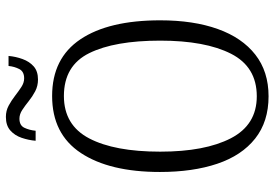

<svg xmlns="http://www.w3.org/2000/svg" viewBox="-160 -762 932 652"><g transform="rotate(-90 306.0 -436.0)"><path d="M305 10Q219 10 161.5 -35.5Q104 -81 76 -164Q48 -247 48 -359Q48 -530 112.5 -627.5Q177 -725 306 -725Q434 -725 498.5 -629Q563 -533 563 -358Q563 -245 533.5 -162.5Q504 -80 446.5 -35Q389 10 305 10ZM305 -30Q405 -30 449.5 -117.5Q494 -205 494 -358Q494 -513 451.5 -599Q409 -685 306 -685Q207 -685 162 -599Q117 -513 117 -358Q117 -206 162.5 -118Q208 -30 305 -30ZM362 -773Q340 -773 322 -782.5Q304 -792 288.5 -804.5Q273 -817 258.5 -826.5Q244 -836 229 -836Q206 -836 198 -819Q190 -802 188 -781H154Q156 -805 164 -828.5Q172 -852 189 -867Q206 -882 235 -882Q256 -882 273.5 -872.5Q291 -863 306.5 -851Q322 -839 336.5 -829.5Q351 -820 366 -820Q389 -820 397.5 -836.5Q406 -853 408 -873H442Q440 -849 431.5 -825.5Q423 -802 406.5 -787.5Q390 -773 362 -773Z"/></g></svg>

Font: Noto Serif Tamil Condensed Light
Style: Italic
Weight: 300
Width: 3
Italic angle: -12°
Designer: Indian Type Foundry, Tom Grace, and the Monotype Design Team
Foundry: Monotype Imaging Inc.
Version: Version 2.003; ttfautohint (v1.8.4.7-5d5b)